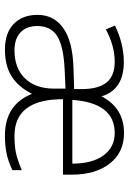

<svg xmlns="http://www.w3.org/2000/svg" viewBox="116 -658 552 825"><g transform="rotate(90 392.5 -246.0)"><path d="M563.5 9.3Q429.7 9.3 383.8 -106.9Q353 -46.9 307.6 -18.8Q262.2 9.3 193.4 9.3Q122.6 9.3 83.5 -28.3Q44.4 -65.9 44.4 -130.9Q44.4 -200.7 101.1 -241.2Q157.7 -281.7 272 -285.2L363.3 -288.1V-320.8Q363.3 -391.1 335.4 -426.8Q307.6 -462.4 245.1 -462.4Q178.2 -462.4 106.9 -424.3L90.3 -463.4Q168.5 -501.5 247.1 -501.5Q365.7 -501.5 394.5 -405.8Q444.8 -502.4 551.8 -502.4Q635.3 -502.4 683.1 -441.4Q731 -380.4 731 -276.9V-240.2H406.7Q406.7 -31.7 564.5 -31.7Q603 -31.7 632.6 -37.1Q662.1 -42.5 711.4 -63V-22.5Q669.9 -3.4 636.7 2.9Q603.5 9.3 563.5 9.3ZM196.8 -31.7Q273.4 -31.7 317.4 -76.9Q361.3 -122.1 361.3 -202.1V-251L276.9 -247.1Q177.2 -242.2 134.8 -214.8Q92.3 -187.5 92.3 -129.4Q92.3 -83 119.9 -57.4Q147.5 -31.7 196.8 -31.7ZM551.8 -462.4Q422.9 -462.4 409.7 -280.3H683.6Q683.6 -365.7 648.4 -414.1Q613.3 -462.4 551.8 -462.4Z"/></g></svg>

Font: Bpm'online Open Sans Light
Style: Regular
Weight: 300
Foundry: Ascender Corporation
Version: Version 1.10